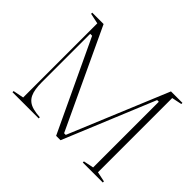

<svg xmlns="http://www.w3.org/2000/svg" viewBox="-144 -958 1207 1207"><g transform="rotate(45 459.5 -354.0)"><path d="M71 0V-10L142 -24V-683L72 -698V-708H173L488 -36L478 -47H503L493 -36L772 -708H874V-698L807 -684V-24L874 -10V0H696V-10L764 -24V-608H749L498 0H459L174 -605H157V-174Q157 -142 161 -116.5Q165 -91 174 -72Q183 -53 199.5 -39.5Q216 -26 242 -19Q268 -12 304 -10V0Z"/></g></svg>

Font: Kalnia ExtraLight
Style: Regular
Weight: 250
Designer: Frida Medrano
Foundry: Frida Medrano
Version: Version 1.105